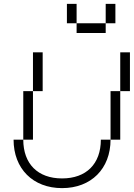

<svg xmlns="http://www.w3.org/2000/svg" viewBox="-20 -970 690 990"><path d="M300 0C450 0 550 -100 550 -250H500C500 -125 425 -50 300 -50C175 -50 100 -125 100 -250H50C50 -100 150 0 300 0ZM100 -250H150V-500H100ZM150 -500H200V-700H150ZM325 -850H375V-950H325ZM375 -800H525V-850H375ZM525 -850H575V-950H525ZM550 -250H600V-500H550ZM600 -500H650V-700H600Z"/></svg>

Font: LS-VG5000 Light Shifted
Style: Regular
Weight: 400
Designer: Justin Bihan, 2021
Foundry: Justin Bihan, 2021
Version: Version 1.000;Glyphs 3.1.2 (3151)